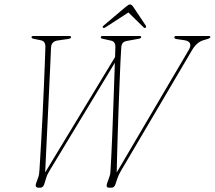

<svg xmlns="http://www.w3.org/2000/svg" viewBox="-20 -866 991 886"><path d="M784.5 -693.5Q784.5 -700 793.5 -700H941.5Q951 -700 951 -694.5Q950.5 -689.5 931 -684L917.5 -680Q886.5 -671 863.5 -630L536 -74Q531.5 -65.5 527.8 -57.8Q524 -50 520.5 -39.5L513 -16.5Q507.5 0 495.5 0H483Q467 0 474.5 -20.5L485 -51Q489 -61.5 489.2 -70Q489.5 -78.5 490.5 -88.5Q491.5 -103 493.5 -143Q495.5 -183 497.8 -238.2Q500 -293.5 502.2 -354.8Q504.5 -416 506.5 -474Q508.5 -532 510 -576.5L211.5 -83Q204.5 -71.5 200.2 -63.2Q196 -55 193 -44.5L184.5 -17Q179 0 167 0H157Q149 0 146 -5.5Q143 -11 146.5 -20L155.5 -45Q159 -54.5 160.2 -62.5Q161.5 -70.5 162 -80.5Q163 -94.5 165.2 -132.2Q167.5 -170 170.5 -222.8Q173.5 -275.5 176.5 -335.2Q179.5 -395 182 -454.5Q184.5 -514 186.5 -564.5Q188.5 -615 189.5 -649Q190 -676 169 -680L137.5 -686.5Q125.5 -688.5 125.5 -694Q125.5 -700 134 -700H299Q308 -700 308 -694Q307.5 -688 293.5 -686L245 -679Q217 -674.5 215.5 -646.5Q214 -615.5 211.8 -561.8Q209.5 -508 206.2 -442.2Q203 -376.5 199.8 -307.8Q196.5 -239 193.5 -177.2Q190.5 -115.5 188.5 -70.5L511 -603Q511.5 -617.5 511.8 -629Q512 -640.5 512.5 -648.5Q513 -674 492.5 -678.5L454 -687Q445 -688.5 445 -693.5Q445 -700 455 -700H624Q631.5 -700 631.5 -695Q631.5 -689 620 -687L567.5 -677.5Q553 -675 546.8 -668Q540.5 -661 539.5 -645Q538 -625.5 536 -582.8Q534 -540 531.8 -483.5Q529.5 -427 527.2 -365.5Q525 -304 523.2 -245.8Q521.5 -187.5 520.2 -141Q519 -94.5 518.5 -70L851 -635.5Q861.5 -653 857 -665Q852.5 -677 830.5 -680.5L796 -685.5Q784.5 -687 784.5 -693.5ZM651 -737.5Q647 -735 641.5 -741L572.5 -808.5L468.5 -741Q458.5 -734.5 455 -738.5Q451.5 -742 457.5 -747.5L561 -835Q573.5 -845.5 580 -845.5Q587 -845.5 594.5 -835L653 -747.5Q656.5 -742 651 -737.5Z"/></svg>

Font: Fraunces 144pt S050 Thin
Style: Italic
Weight: 100
Italic angle: -16°
Version: Version 1.000; ttfautohint (v1.8.3)